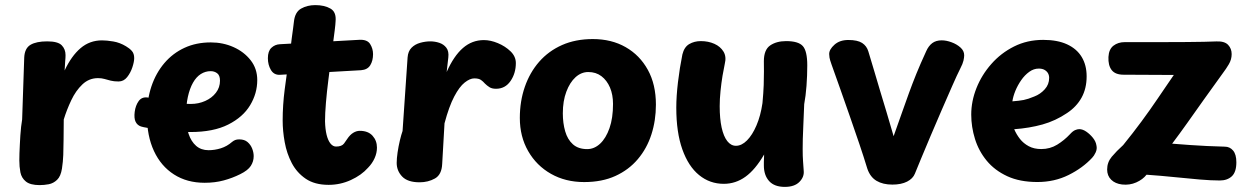

<svg xmlns="http://www.w3.org/2000/svg" viewBox="-20 -709 4891 752"><path d="M74.9 -484Q76.7 -520 99.5 -533.5Q122.3 -547 164.7 -547Q206.8 -547 221.7 -531.7Q236.7 -516.3 236.7 -493.2Q236.7 -482.4 235.4 -470.4Q234.1 -458.3 233.1 -433Q259.8 -490 295.6 -520.4Q331.4 -550.9 379.6 -550.9Q397.9 -550.9 423.7 -546.6Q449.6 -542.2 473.7 -527.6Q487.2 -519.8 496.4 -509.5Q505.6 -499.2 505.6 -481.3Q505.6 -467.2 498.5 -445.6Q491.4 -423.9 477.9 -406.9Q464.4 -389.9 444.4 -389.9Q426.3 -389.9 413.3 -393.2Q400.2 -396.4 389.3 -399.7Q378.3 -403 363.8 -403Q328.6 -403 302.7 -378.4Q276.8 -353.9 259.1 -316.4Q241.3 -278.9 229.7 -241Q229.2 -195.1 229 -161.8Q228.8 -128.6 227.8 -102.1Q226.8 -75.6 222.7 -48.8Q218 -18.4 203.6 -4.7Q189.2 9.1 170.9 12.6Q152.7 16 135.2 16Q98.7 16 81.4 2Q64.2 -12 59.9 -34Q55.7 -56 55.7 -81Q55.7 -93 56.2 -109Q56.7 -125 57.7 -143Q58.7 -161 59.7 -178.5Q60.7 -196 62.7 -212.5Q64.7 -229 66.7 -241Z M532.2 -213.6Q517.8 -218.4 511.1 -232.1Q504.4 -245.7 507.6 -271.1Q510.9 -295.9 523 -312.9Q535.1 -330 557.8 -327.2Q562.7 -327 584.8 -320.7Q607 -314.4 643.8 -308.2Q680.6 -301.9 727.6 -301.9Q757.7 -301.9 783.8 -313.6Q809.9 -325.2 825.7 -345.8Q841.6 -366.3 841.6 -393Q841.6 -413.7 830.7 -422Q819.8 -430.3 805.2 -430.3Q784.3 -430.3 766.5 -419Q748.7 -407.7 735.9 -385.1Q723.1 -362.6 715.8 -329.7Q708.6 -296.9 708.6 -253.9Q708.6 -215 718.6 -184.8Q728.7 -154.7 748.2 -137.7Q767.8 -120.7 796.8 -120.7Q820.9 -120.7 845 -128.2Q869.1 -135.8 888.9 -153.1Q894.9 -158.1 901.3 -160.6Q907.7 -163.1 917 -163.1Q937.6 -163.1 949.8 -152.4Q962 -141.8 967.8 -126.7Q973.6 -111.7 973.6 -97.3Q973.6 -76.7 962.3 -59.2Q951.1 -41.7 920.6 -26.7Q889.8 -11.4 855.9 -2.3Q822.1 6.9 781.4 6.9Q712.4 6.9 661.5 -25.7Q610.6 -58.2 583.1 -117.3Q555.6 -176.4 555.6 -255.9Q555.6 -318.9 573.2 -371.1Q590.9 -423.2 623.8 -461.9Q656.8 -500.6 702.6 -521.7Q748.4 -542.9 805.6 -542.9Q853.3 -542.9 894.5 -524.6Q935.7 -506.2 961.6 -473.2Q987.6 -440.1 987.6 -395.3Q987.6 -343.2 959.6 -296.8Q931.7 -250.4 873.9 -221.2Q816.1 -191.9 725.6 -191.9Q703.6 -191.9 673 -194.2Q642.4 -196.4 612.3 -200.2Q582.1 -204 560.2 -207.7Q538.2 -211.4 532.2 -213.6Z M1076.2 -416Q1052.8 -415 1041 -435.1Q1029.2 -455.2 1029.2 -481Q1029.2 -508.8 1043 -521.8Q1056.8 -534.8 1076.2 -535.8L1386.1 -553Q1418 -555 1429.6 -536.7Q1441.1 -518.4 1441.1 -497Q1441.1 -471.4 1430.3 -453.7Q1419.6 -436 1394.1 -434ZM1131.3 -625Q1135.4 -662 1159.6 -675.5Q1183.7 -689 1214.9 -689Q1250.6 -689 1274.2 -675.5Q1297.9 -662 1294.3 -625Q1294.1 -615 1290.9 -589.7Q1287.7 -564.4 1283.8 -535.2Q1280 -506 1277 -482Q1272 -442 1266.1 -396Q1260.2 -350 1256.6 -307Q1253 -264 1253 -234Q1253.8 -203 1259.2 -180.9Q1264.7 -158.9 1274.3 -146.9Q1284 -135 1296.1 -135Q1318.7 -135 1327.5 -147Q1336.3 -159 1340.1 -165Q1350.7 -181 1363.4 -188.8Q1376.1 -196.6 1389.1 -196.6Q1421.7 -196.6 1439.1 -177.4Q1456.4 -158.2 1456.4 -130.9Q1456.4 -109.9 1447.3 -89.6Q1438.2 -69.2 1421.6 -52.1Q1395.6 -22.8 1354.2 -3.9Q1312.9 15 1267.1 15Q1212.7 15 1177.6 -8.8Q1142.6 -32.6 1122.8 -70.3Q1103 -108.1 1095.1 -152.2Q1087.1 -196.2 1087.1 -237Q1087.1 -297 1095.1 -359Q1103.1 -421 1112.1 -479Q1115.1 -497 1117.7 -518.4Q1120.3 -539.8 1122.9 -560.8Q1125.6 -581.8 1128.1 -599.2Q1130.6 -616.7 1131.3 -625Z M1576.4 -484Q1578.2 -508.3 1591.8 -522Q1605.4 -535.7 1625.7 -541.3Q1645.9 -547 1665.4 -547Q1683.4 -547 1700.6 -541.3Q1717.7 -535.7 1728.2 -522Q1738.7 -508.3 1735.9 -484L1729.4 -427Q1757.4 -490 1793.2 -521Q1828.9 -552 1875.3 -552Q1901.1 -552 1929.9 -540.1Q1958.8 -528.1 1979.6 -508Q2000.4 -487.9 2000.4 -462Q2000.4 -422 1979.6 -391.7Q1958.7 -361.3 1922.6 -361.3Q1906.7 -361.3 1896.9 -367.6Q1887.1 -373.9 1879.3 -381.7Q1872.3 -389.9 1863.7 -395.9Q1855.1 -402 1837.4 -402Q1820.7 -402 1800 -385.7Q1779.3 -369.4 1759.1 -331Q1738.8 -292.6 1721 -226L1711.9 -67Q1710.1 -25 1683.6 -10Q1657 5 1623.4 5Q1576.8 5 1555.2 -17.5Q1533.7 -40 1533.7 -71Q1533.7 -88 1537.2 -112Q1540.7 -136 1546.2 -159Q1551.7 -182 1556.7 -196Z M2549 -299Q2549 -237.2 2531.3 -182.3Q2513.6 -127.4 2478.1 -85.6Q2442.7 -43.7 2390.3 -19.8Q2337.9 4.1 2268 4.1Q2194.9 4.1 2138.1 -28.1Q2081.3 -60.2 2048.7 -117.1Q2016 -173.9 2016 -247Q2016 -312.3 2035.5 -368.7Q2055 -425.1 2091.8 -467.2Q2128.7 -509.3 2181.6 -532.7Q2234.4 -556 2302 -556Q2375.1 -556 2430.4 -524.4Q2485.7 -492.9 2517.3 -435.6Q2549 -378.3 2549 -299ZM2184.4 -265Q2184.4 -226.9 2193.6 -194.8Q2202.8 -162.7 2223.9 -143.8Q2245 -125 2279.9 -125Q2307.6 -125 2330.5 -146.3Q2353.4 -167.7 2367.2 -207.1Q2381 -246.4 2381 -302Q2381 -338.1 2369.1 -366.2Q2357.1 -394.2 2335.6 -410.6Q2314.1 -426.9 2284.1 -426.9Q2256.6 -426.9 2234.1 -406.5Q2211.7 -386.1 2198.1 -349.7Q2184.4 -313.3 2184.4 -265Z M2652.7 -495.8Q2659.8 -525 2679.7 -536.5Q2699.7 -548 2724.8 -548Q2754.2 -548 2777.9 -537.4Q2801.6 -526.8 2813.7 -506.9Q2825.8 -487 2818.7 -458.8Q2814.7 -440.6 2809.9 -412.3Q2805.2 -384 2802 -352.3Q2798.8 -320.7 2798.8 -293Q2798.8 -244.2 2806.4 -209.4Q2814.1 -174.7 2828.5 -156.3Q2842.9 -138 2862.4 -138Q2884.8 -138 2905.7 -159Q2926.7 -180 2942.8 -217.7Q2959 -255.3 2966.3 -305Q2970.1 -346 2971.2 -376.3Q2972.3 -406.7 2972.1 -429.3Q2971.8 -452 2971.8 -469Q2971.8 -514.1 2996.6 -531.1Q3021.3 -548 3059 -548Q3107.2 -548 3124.5 -528.4Q3141.8 -508.9 3141.8 -453Q3141.8 -413 3138.8 -373Q3135.8 -333 3129.8 -301Q3127.8 -249 3126.3 -217Q3124.8 -185 3124.3 -165Q3123.8 -145 3123.8 -126Q3123.8 -96.7 3125.2 -78.3Q3126.6 -59.9 3127.8 -41Q3130.6 -16.4 3111.2 3.3Q3091.9 23 3053.8 23Q3012.9 23 2992.3 0.1Q2971.8 -22.8 2971.8 -61Q2971.8 -68.4 2971.8 -74.8Q2971.8 -81.1 2972.3 -88.1Q2972.8 -95 2972.8 -103.9Q2938.1 -44.3 2899.6 -16.7Q2861.1 11 2814.8 11Q2760.1 11 2718.2 -23.2Q2676.2 -57.3 2652.5 -124Q2628.8 -190.7 2628.8 -287Q2628.8 -332 2635.4 -387.4Q2642 -442.9 2652.7 -495.8Z M3236.8 -456.6Q3230.3 -474.8 3228.9 -483.3Q3227.6 -491.9 3227.6 -497.4Q3227.6 -515.4 3248.3 -533.9Q3269 -552.4 3302.6 -552.4Q3338.6 -552.4 3356.7 -540.7Q3374.8 -528.9 3381.1 -507.4Q3393.8 -466.1 3404.8 -428.4Q3415.9 -390.7 3427.4 -352.2Q3439 -313.8 3452 -270.8Q3465 -227.9 3480 -175.6Q3498.9 -229 3513.1 -269Q3527.2 -309 3540.1 -344.6Q3553 -380.2 3568.8 -419.4Q3584.7 -458.6 3607.7 -508.6Q3616.8 -529.1 3631.3 -540.1Q3645.9 -551 3668.3 -551Q3686.6 -551 3707 -543.4Q3727.4 -535.9 3741.9 -522.9Q3756.4 -509.9 3756.4 -492.4Q3756.4 -484.3 3753.7 -471.9Q3750.9 -459.4 3741.3 -441Q3728.6 -415.9 3709.5 -372.3Q3690.4 -328.8 3668.1 -277.6Q3645.7 -226.4 3624.7 -176.4Q3603.7 -126.4 3587.3 -87.2Q3570.9 -47.9 3563.4 -29Q3555.6 -9.4 3532.8 2.3Q3510 14 3475 14Q3438 14 3413.2 -0.7Q3388.4 -15.4 3377.2 -47.8Q3362.8 -95.1 3345.5 -146.1Q3328.2 -197.1 3309.7 -250.1Q3291.2 -303 3272.8 -355.4Q3254.4 -407.9 3236.8 -456.6Z M4043.2 3.9Q3974.2 3.9 3925 -18.9Q3875.8 -41.7 3844.6 -79.6Q3813.4 -117.4 3798.7 -164.7Q3784 -212 3784 -260Q3784 -312.6 3804.5 -364.1Q3825 -415.7 3862.7 -458.4Q3900.3 -501.2 3951.8 -527Q4003.3 -552.8 4066.1 -552.8Q4121.6 -552.8 4159.5 -535.3Q4197.4 -517.8 4216.7 -485.8Q4236 -453.9 4236 -410Q4236 -362.6 4216.2 -326.6Q4196.3 -290.7 4159.1 -266.1Q4114.3 -235.8 4063.2 -221.5Q4012 -207.2 3952.3 -202.9Q3961.1 -182.4 3974.8 -164.9Q3988.6 -147.4 4009.3 -136.3Q4030 -125.2 4058.1 -125.2Q4092.8 -125.2 4120.7 -142.4Q4148.6 -159.7 4170.4 -183Q4181.9 -195.7 4190.9 -199.4Q4200 -203.2 4207 -203.2Q4220.6 -203.2 4234.8 -193.3Q4249.1 -183.4 4260.6 -169.2Q4272 -154.9 4274.3 -139.8Q4277.7 -125.6 4271.2 -111.8Q4264.7 -98.1 4257.7 -91.1Q4220.7 -51.1 4165.3 -23.6Q4110 3.9 4043.2 3.9ZM3945.2 -312.1Q3972 -314.1 3989.3 -317.4Q4006.6 -320.8 4031.1 -331.1Q4054.8 -340.2 4072 -359.3Q4089.2 -378.3 4089.2 -404Q4089.2 -414.1 4084.7 -422.1Q4080.1 -430.1 4071.1 -435.3Q4062.1 -440.4 4048.3 -440.4Q4028.8 -440.4 4011.1 -427.6Q3993.3 -414.7 3979.7 -395Q3966 -375.3 3956.9 -353.3Q3947.9 -331.2 3945.2 -312.1Z M4380.6 -416.4Q4347.9 -416.4 4333.9 -434.8Q4319.9 -453.1 4321.4 -485.9Q4323 -516.1 4341.1 -530.1Q4359.2 -544 4385.4 -544Q4469.9 -544 4528.7 -544Q4587.6 -544 4627.5 -544.4Q4667.4 -544.8 4695.1 -545.3Q4722.7 -545.8 4744.7 -546.8Q4776.1 -548 4790.1 -533.3Q4804 -518.7 4804 -497Q4804 -476 4792.9 -457.3Q4781.9 -438.7 4770.1 -423.3Q4729.1 -367 4694.7 -318.4Q4660.3 -269.9 4630.1 -227.3Q4599.9 -184.8 4570.9 -146.3Q4609.9 -143.3 4642.6 -140.9Q4675.3 -138.6 4707.6 -137.1Q4739.8 -135.6 4776.8 -134.6Q4796.8 -134.6 4809.6 -119.4Q4822.4 -104.3 4822.4 -73.3Q4822.4 -35.1 4804.7 -18.6Q4787 -2.1 4757.4 -2.1Q4723.9 -2.1 4679.3 -5.9Q4634.8 -9.7 4581.9 -15.1Q4529.1 -20.6 4470.6 -24.7Q4456 -5.9 4430.2 5.5Q4404.3 16.9 4374.7 13.6Q4347.8 10.4 4332.1 -5.1Q4316.3 -20.6 4316.3 -45.3Q4316.3 -73.3 4334.4 -95.1Q4352.6 -116.8 4379.1 -140.8Q4398.4 -164.6 4416.1 -187.4Q4433.7 -210.3 4450.8 -233.2Q4467.9 -256 4483.7 -278.7Q4499.4 -301.3 4514.9 -323.8Q4530.3 -346.2 4545.9 -369.3Q4561.4 -392.4 4577.4 -415.4Z"/></svg>

Font: Playpen Sans Hebrew
Style: Regular
Weight: 400
Designer: Tom Grace, Laura Meseguer, Veronika Burian, José Scaglione
Foundry: TypeTogether
Version: Version 2.000